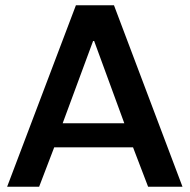

<svg xmlns="http://www.w3.org/2000/svg" viewBox="-20 -706 717 726"><path d="M7 0 267 -686H411L670 0H540L483 -149H185L128 0ZM217 -240H450L336 -551H332Z"/></svg>

Font: Chivo Medium
Style: Regular
Weight: 500
Designer: Hector Gatti
Foundry: Omnibus-Type
Version: Version 2.002